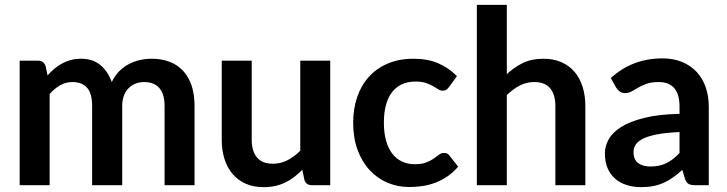

<svg xmlns="http://www.w3.org/2000/svg" viewBox="-20 -763 2995 791"><path d="M61 0V-513H136.5Q160.5 -513 168 -490.5L176 -452.5Q189.5 -467.5 204.2 -480Q219 -492.5 235.8 -501.5Q252.5 -510.5 271.8 -515.8Q291 -521 314 -521Q362.5 -521 393.8 -494.8Q425 -468.5 440.5 -425Q452.5 -450.5 470.5 -468.8Q488.5 -487 510 -498.5Q531.5 -510 555.8 -515.5Q580 -521 604.5 -521Q647 -521 680 -508Q713 -495 735.5 -470Q758 -445 769.8 -409Q781.5 -373 781.5 -326.5V0H658V-326.5Q658 -375.5 636.5 -400.2Q615 -425 573.5 -425Q554.5 -425 538.2 -418.5Q522 -412 509.8 -399.8Q497.5 -387.5 490.5 -369Q483.5 -350.5 483.5 -326.5V0H359.5V-326.5Q359.5 -378 338.8 -401.5Q318 -425 278 -425Q251 -425 227.8 -411.8Q204.5 -398.5 184.5 -375.5V0Z M1017 -513V-187Q1017 -140 1038.8 -114.2Q1060.5 -88.5 1104 -88.5Q1136 -88.5 1164 -102.8Q1192 -117 1217 -142V-513H1340.5V0H1265Q1240.5 0 1234 -22.5L1225.5 -63.5Q1209.5 -47.5 1192.5 -34.2Q1175.5 -21 1156 -11.5Q1136.5 -2 1114.5 3Q1092.5 8 1066.5 8Q1024.5 8 992.2 -6.2Q960 -20.5 938 -46.5Q916 -72.5 904.8 -108.2Q893.5 -144 893.5 -187V-513Z M1830 -404.5Q1824.5 -397.5 1819.2 -393.5Q1814 -389.5 1804 -389.5Q1794.5 -389.5 1785.5 -395.2Q1776.5 -401 1764 -408.2Q1751.5 -415.5 1734.2 -421.2Q1717 -427 1691.5 -427Q1659 -427 1634.5 -415.2Q1610 -403.5 1593.8 -381.5Q1577.5 -359.5 1569.5 -328.2Q1561.5 -297 1561.5 -257.5Q1561.5 -216.5 1570.2 -184.5Q1579 -152.5 1595.5 -130.8Q1612 -109 1635.5 -97.8Q1659 -86.5 1688.5 -86.5Q1718 -86.5 1736.2 -93.8Q1754.5 -101 1767 -109.8Q1779.5 -118.5 1788.8 -125.8Q1798 -133 1809.5 -133Q1824.5 -133 1832 -121.5L1867.5 -76.5Q1847 -52.5 1823 -36.2Q1799 -20 1773.2 -10.2Q1747.5 -0.5 1720.2 3.5Q1693 7.5 1666 7.5Q1618.5 7.5 1576.5 -10.2Q1534.5 -28 1503 -62Q1471.5 -96 1453.2 -145.2Q1435 -194.5 1435 -257.5Q1435 -314 1451.2 -362.2Q1467.5 -410.5 1499 -445.8Q1530.5 -481 1577 -501Q1623.5 -521 1684 -521Q1741.5 -521 1784.8 -502.5Q1828 -484 1862.5 -449.5Z M1944.5 0V-743H2068V-457.5Q2098 -486 2134 -503.5Q2170 -521 2218.5 -521Q2260.5 -521 2293 -506.8Q2325.5 -492.5 2347.2 -466.8Q2369 -441 2380.2 -405.2Q2391.5 -369.5 2391.5 -326.5V0H2268V-326.5Q2268 -373.5 2246.5 -399.2Q2225 -425 2181 -425Q2149 -425 2121 -410.5Q2093 -396 2068 -371V0Z M2844 0Q2826.5 0 2817 -5.2Q2807.5 -10.5 2802 -26.5L2791 -63Q2771.5 -45.5 2753 -32.2Q2734.5 -19 2714.5 -10Q2694.5 -1 2671.8 3.5Q2649 8 2621.5 8Q2589 8 2561.5 -0.8Q2534 -9.5 2514 -27Q2494 -44.5 2483 -70.5Q2472 -96.5 2472 -131Q2472 -160 2487.2 -188.2Q2502.5 -216.5 2538 -239.2Q2573.5 -262 2632.5 -277Q2691.5 -292 2779.5 -294V-324Q2779.5 -375.5 2757.5 -400.2Q2735.5 -425 2694 -425Q2664 -425 2644.2 -418Q2624.5 -411 2609.5 -402.2Q2594.5 -393.5 2582.2 -386.5Q2570 -379.5 2555 -379.5Q2542 -379.5 2533 -386.2Q2524 -393 2518.5 -402L2496.5 -441.5Q2585 -522.5 2709.5 -522.5Q2754.5 -522.5 2790 -507.8Q2825.5 -493 2850 -466.8Q2874.5 -440.5 2887.2 -404Q2900 -367.5 2900 -324V0ZM2659.5 -77Q2697.5 -77 2725.2 -90.8Q2753 -104.5 2779.5 -132.5V-219Q2725.5 -216.5 2689.2 -209.8Q2653 -203 2631 -192.5Q2609 -182 2599.5 -168Q2590 -154 2590 -137.5Q2590 -105 2609.2 -91Q2628.5 -77 2659.5 -77Z"/></svg>

Font: Lato
Style: Bold
Weight: 700
Designer: Lukasz Dziedzic
Foundry: tyPoland Lukasz Dziedzic
Version: Version 2.007; 2014-02-27